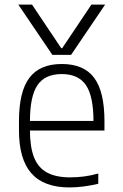

<svg xmlns="http://www.w3.org/2000/svg" viewBox="-20 -810 540 840"><path d="M60 -790H120L248 -599H252L380 -790H440L291 -570H209ZM284 10Q172 10 117.5 -51.5Q63 -113 63 -240V-280Q63 -409 108.5 -469.5Q154 -530 250 -530Q347 -530 392 -469.5Q437 -409 437 -280V-239H87V-281H403L389 -265V-279Q389 -389 356 -437.5Q323 -486 250 -486Q177 -486 144 -437.5Q111 -389 111 -279V-241Q111 -167 129 -121.5Q147 -76 186 -55Q225 -34 287 -34Q317 -34 348 -38Q379 -42 410 -51V-6Q381 1 348 5.5Q315 10 284 10Z"/></svg>

Font: M PLUS Code Latin Light
Style: Regular
Weight: 300
Designer: Coji Morishita
Foundry: UNDERFOREST DESIGN
Version: Version 1.002; ttfautohint (v1.8.3)